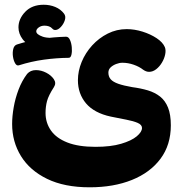

<svg xmlns="http://www.w3.org/2000/svg" viewBox="-20 -639 784 809"><path d="M94.4 -327.8Q108.6 -343.6 131.3 -343.6Q153.4 -343.6 174.6 -332.7Q195.7 -321.8 206.9 -305.2Q218.1 -288.7 207.2 -272Q184.3 -236.4 178.1 -213Q171.9 -189.6 171.9 -163.1Q171.9 -121.9 194.5 -89.4Q217.1 -56.9 263.8 -38.6Q310.4 -20.3 382.3 -20.3Q446.9 -20.3 490.4 -33.2Q533.9 -46 556.1 -64.6Q578.3 -83.2 578.3 -99.8Q578.3 -113.3 560.1 -121.2Q541.9 -129.1 512 -134.8Q482.1 -140.4 446.9 -147.7Q411.8 -155.2 385.6 -169.3Q359.4 -183.4 342.5 -203.4Q325.6 -223.4 316.9 -247.9Q308.3 -272.4 308.3 -301Q308.3 -339.9 324.1 -378.1Q339.9 -416.3 368.3 -447.6Q396.8 -478.8 434.2 -497.6Q471.6 -516.3 513.8 -516.3Q546.4 -516.3 580.3 -505.8Q614.1 -495.2 640 -478.1Q665.9 -460.9 674.6 -440.4Q679.6 -428.1 676.1 -410.4Q672.7 -392.7 662.6 -375.7Q652.6 -358.7 638.3 -347.5Q624.1 -336.3 608.1 -336.3Q595.8 -336.3 583.1 -345.3Q567.1 -358 543.4 -366.3Q519.8 -374.6 495.7 -374.6Q483.1 -374.6 469.4 -369.3Q455.7 -364.1 446.2 -355.2Q436.7 -346.2 436.7 -333.1Q436.7 -316.2 446.4 -305Q456.2 -293.8 478.6 -285.9Q501 -278.1 536.9 -271.9Q573.2 -267.1 603.1 -258.2Q632.9 -249.2 654.6 -232.1Q676.2 -215 688 -185.7Q699.8 -156.4 699.8 -111Q699.8 -28.4 656.3 29.9Q612.9 88.2 535.8 119.2Q458.8 150.2 357.6 150.2Q251.4 150.2 178.5 114.7Q105.6 79.2 68.3 18.6Q31.1 -42 31.1 -116.4Q31.1 -148.9 37.7 -186.7Q44.2 -224.4 58.2 -261.4Q72.2 -298.4 94.4 -327.8ZM228.8 -435.3Q168.8 -426.7 130.9 -438.3Q93.1 -450 75.4 -473.7Q57.8 -497.3 57.8 -523.8Q57.8 -559.4 86.3 -589.2Q114.9 -619 164.3 -619Q190 -619 212.7 -609.7Q235.3 -600.4 249.4 -582Q258.3 -570.9 253.4 -554.7Q248.4 -538.4 236.5 -525.5Q224.6 -512.6 212.7 -512.6Q205.9 -512.6 200.9 -518Q194.9 -524.9 186.3 -527.9Q177.7 -530.9 167.7 -530.9Q153.2 -530.9 143 -523.3Q132.8 -515.8 132.8 -506.9Q132.8 -494 160.4 -484.3Q188.1 -474.6 258.3 -484.3ZM59.7 -363.8Q50.3 -360.8 43.7 -372.4Q37 -384.1 34.6 -400.9Q32.2 -417.8 35.9 -432.8Q39.6 -447.9 51.7 -451.7Q103 -468.2 154.6 -475.5Q206.2 -482.8 258.3 -484.3Q268.7 -484.3 274.7 -471.1Q280.8 -457.8 282.4 -440.2Q284.1 -422.6 281.1 -409Q278.1 -395.4 269.8 -395.4Q217.7 -394.9 164.7 -387.6Q111.8 -380.3 59.7 -363.8Z"/></svg>

Font: Playpen Sans Arabic
Style: Regular
Weight: 400
Designer: Azza Alameddine, Laura Meseguer, Veronika Burian, José Scaglione
Foundry: TypeTogether
Version: Version 2.000